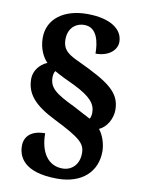

<svg xmlns="http://www.w3.org/2000/svg" viewBox="-95 -824 733 1000"><g transform="rotate(10 272.0 -324.0)"><path d="M279 112C410 112 486 38 486 -68C486 -106 472 -152 448 -181C486 -197 515 -245 515 -293C515 -385 450 -430 288 -506C232 -532 195 -551 195 -610C195 -667 231 -701 280 -701C349 -701 362 -621 362 -564C436 -564 474 -605 474 -645C474 -712 408 -760 284 -760C164 -760 77 -700 77 -598C77 -539 102 -494 124 -473C83 -456 55 -418 55 -377C55 -299 99 -245 214 -188C356 -117 383 -92 383 -40C383 17 347 55 296 55C220 55 176 -9 176 -110C103 -110 68 -75 68 -25C68 26 94 112 279 112ZM391 -225C369 -236 346 -249 300 -273C198 -322 163 -348 163 -404C163 -414 165 -429 172 -438C203 -420 241 -402 282 -383C373 -338 399 -303 399 -258C399 -243 395 -231 391 -225Z"/></g></svg>

Font: Noto Serif Gurmukhi Black
Style: Regular
Weight: 900
Designer: Vaibhav Singh and the Monotype Design Team
Foundry: Monotype Imaging Inc.
Version: Version 2.004